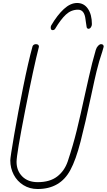

<svg xmlns="http://www.w3.org/2000/svg" viewBox="-20 -1257 715 1287"><path d="M49 -182Q49 -202 75 -353Q101 -504 135.5 -674.5Q170 -845 198 -946Q200 -953 206.5 -957Q213 -961 220 -961Q241 -961 241 -944Q206 -809 148.5 -516Q91 -223 91 -172Q91 -113 129 -74.5Q167 -36 233 -36Q314 -36 363 -73.5Q412 -111 434 -175Q470 -283 494.5 -383Q519 -483 550 -626Q554 -642 575.5 -739.5Q597 -837 622 -922Q627 -939 637.5 -950Q648 -961 657 -961Q675 -961 675 -944Q675 -943 666 -912Q643 -845 627 -778Q617 -738 591 -616Q552 -432 520 -308Q488 -184 452 -118Q384 10 232 10Q179 10 137 -16Q95 -42 72 -86Q49 -130 49 -182ZM596 -1095Q596 -1083 589 -1073.5Q582 -1064 573 -1064Q565 -1064 561 -1074Q558 -1088 556 -1107L553 -1128Q546 -1192 503 -1192Q457 -1192 422 -1159.5Q387 -1127 349 -1063Q343 -1055 333 -1055Q320 -1055 320 -1072Q320 -1080 323 -1086Q364 -1156 408 -1196.5Q452 -1237 497 -1237Q543 -1237 569.5 -1198Q596 -1159 596 -1095Z"/></svg>

Font: Bad Script
Style: Regular
Weight: 400
Italic angle: -10°
Designer: Roman Shchyukin (Gaslight Type Foundry), Cyreal (Charset Expansion)
Foundry: Gaslight
Version: Version 2.000